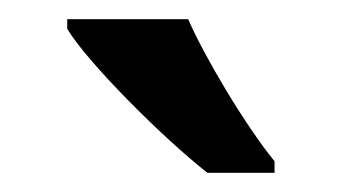

<svg xmlns="http://www.w3.org/2000/svg" viewBox="-20 -786 356 200"><path d="M196 -606H266V-618C235 -656 193 -727 176 -766H50V-756C71 -721 149 -643 196 -606Z"/></svg>

Font: Kathrein 67 Medium Condensed
Style: Regular
Weight: 500
Width: 3
Designer: Lazydogs Typefoundry, based on Open Sans by Ascender Corporation
Foundry: Lazydogs Typefoundry
Version: Version 1.003;PS 001.003;hotconv 1.0.88;makeotf.lib2.5.64775